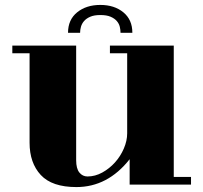

<svg xmlns="http://www.w3.org/2000/svg" viewBox="-20 -688 825 779"><path d="M387 -668Q444 -668 480.5 -638Q517 -608 517 -555H469Q469 -567 466 -579.5Q463 -592 454 -602.5Q445 -613 429 -620Q413 -627 387 -627Q362 -627 346 -620Q330 -613 321 -602.5Q312 -592 308.5 -579.5Q305 -567 305 -555H256Q256 -608 293 -638Q330 -668 387 -668ZM496 -472H426V-503H685V30H755V61H506V-42Q417 71 290 71Q191 71 145.5 22Q100 -27 100 -109V-472H30V-503H289V-38Q289 -4 302 12Q315 28 335 28Q366 28 395 12Q424 -4 446.5 -29Q469 -54 482.5 -85.5Q496 -117 496 -147Z"/></svg>

Font: Cafe24 ClassicType
Style: Regular
Weight: 400
Designer: Cafe24 thkim, hmlim, mnelim & 4IR
Foundry: Cafe24
Version: Version 1.000